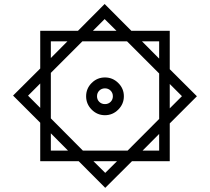

<svg xmlns="http://www.w3.org/2000/svg" viewBox="-20 -759 1034 946"><path d="M367.7 35.2H178.2V-154.3L44.4 -288.1L178.2 -421.4V-607.4H364.3L495.6 -739.3L627 -607.4H816.4V-418L950.2 -284.7L816.4 -150.9V35.2H630.4L498.5 166.5ZM438 -607.4H553.7L495.6 -665ZM764.2 -470.2V-555.2H679.7ZM230.5 -473.1 312 -555.2H230.5ZM230.5 -399.9V-175.8L388.2 -17.1H608.9L764.2 -172.9V-397L606 -555.2H385.7ZM404.3 -284.7Q404.3 -322.8 431.6 -350.1Q459 -377.4 497.1 -377.4Q535.2 -377.4 562.7 -350.1Q590.3 -322.8 590.3 -284.7Q590.3 -246.6 562.7 -219Q535.2 -191.4 497.1 -191.4Q459 -191.4 431.6 -219Q404.3 -246.6 404.3 -284.7ZM178.2 -347.7 118.2 -287.6 178.2 -227.5ZM816.4 -345.2V-225.1L876.5 -285.2ZM458 -284.7Q458 -268.1 469.2 -257.1Q480.5 -246.1 497.1 -246.1Q513.7 -246.1 524.9 -257.1Q536.1 -268.1 536.1 -284.7Q536.1 -301.3 524.9 -312.5Q513.7 -323.7 497.1 -323.7Q480.5 -323.7 469.2 -312.5Q458 -301.3 458 -284.7ZM230.5 -102.1V-17.1H314.9ZM682.6 -17.1H764.2V-99.1ZM556.6 35.2H440.4L498.5 92.8Z"/></svg>

Font: Vazirmatn UI NL Black
Style: Regular
Weight: 900
Designer: Saber Rastikerdar
Foundry: Saber Rastikerdar
Version: Version 33.003